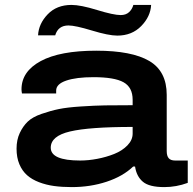

<svg xmlns="http://www.w3.org/2000/svg" viewBox="-20 -744 779 776"><path d="M133.8 -601.1Q136.2 -647.9 172.6 -686Q209 -724.1 269 -724.1Q305.7 -724.1 372.3 -703.6Q439 -683.1 467.8 -683.1Q488.8 -683.1 501.5 -694.8Q514.2 -706.5 519 -724.1H590.8Q588.4 -677.2 550.8 -638.7Q513.2 -600.1 454.1 -600.1Q418.9 -600.1 351.6 -620.6Q284.2 -641.1 256.8 -641.1Q214.8 -641.1 203.1 -601.1ZM270 12.2Q231 12.2 198.7 7.8Q166.5 3.4 137.7 -7.6Q108.9 -18.6 89.4 -35.9Q69.8 -53.2 58.3 -80.3Q46.9 -107.4 46.9 -143.1Q46.9 -178.7 59.8 -206.3Q72.8 -233.9 92 -252.4Q111.3 -271 147.9 -283.7Q184.6 -296.4 217.8 -303.2Q251 -310.1 306.9 -313.7Q362.8 -317.4 404.8 -318.1Q446.8 -318.8 516.1 -318.8V-340.8Q516.1 -391.1 479.2 -411.6Q442.4 -432.1 357.9 -432.1Q288.1 -432.1 247.6 -418.2Q207 -404.3 207 -377.9V-366.2H68.8Q66.9 -376 66.9 -382.8Q66.9 -455.1 144.5 -497.1Q222.2 -539.1 369.1 -539.1Q512.7 -539.1 583.3 -497.6Q653.8 -456.1 653.8 -360.8V-133.8Q653.8 -113.8 661.9 -104.5Q669.9 -95.2 688 -95.2H738.8V-4.9Q692.4 12.2 644 12.2Q583 12.2 557.4 -9.5Q531.7 -31.2 525.9 -70.8H518.1Q476.6 -31.2 410.9 -9.5Q345.2 12.2 270 12.2ZM304.2 -95.2Q337.4 -95.2 373.3 -102.1Q409.2 -108.9 441.7 -121.8Q474.1 -134.8 495.1 -156.5Q516.1 -178.2 516.1 -204.1V-231Q340.8 -231 262.9 -212.6Q185.1 -194.3 185.1 -147Q185.1 -95.2 304.2 -95.2Z"/></svg>

Font: Archivo Expanded SemiBold
Style: Regular
Weight: 600
Width: 7
Designer: Hector Gatti
Foundry: Omnibus-Type
Version: Version 2.001